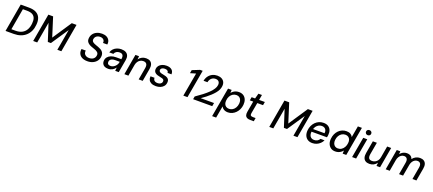

<svg xmlns="http://www.w3.org/2000/svg" viewBox="124 -2500 10114 4489"><g transform="rotate(20 5181.0 -255.5)"><path d="M30 0 153 -700H358Q472 -700 542 -661.5Q612 -623 640.5 -551Q669 -479 658 -379Q651 -293 619 -223.5Q587 -154 533 -104Q479 -54 404 -27Q329 0 234 0ZM145 -84H246Q344 -84 409.5 -119.5Q475 -155 511 -220.5Q547 -286 555 -376Q563 -452 545 -505.5Q527 -559 477 -587.5Q427 -616 339 -616H238Z M718 0 841 -700H959L1109 -226L1424 -700H1542L1419 0H1319L1411 -524L1124 -96H1047L910 -522L818 0Z M2067 12Q1991 12 1937 -14.5Q1883 -41 1858.5 -91Q1834 -141 1844 -210H1950Q1942 -171 1956 -139.5Q1970 -108 2001.5 -90Q2033 -72 2080 -72Q2125 -72 2158 -87Q2191 -102 2210 -128.5Q2229 -155 2233 -190Q2237 -217 2229.5 -236.5Q2222 -256 2205.5 -270.5Q2189 -285 2166 -295.5Q2143 -306 2115 -316Q2087 -326 2058 -336Q1983 -362 1947 -403.5Q1911 -445 1918 -508Q1924 -570 1958 -615.5Q1992 -661 2048.5 -686.5Q2105 -712 2176 -712Q2244 -712 2291 -687.5Q2338 -663 2361 -618.5Q2384 -574 2374 -515H2268Q2273 -545 2262 -570.5Q2251 -596 2225 -611.5Q2199 -627 2160 -627Q2123 -627 2093.5 -614Q2064 -601 2046 -577Q2028 -553 2024 -520Q2022 -497 2029 -480Q2036 -463 2051 -451Q2066 -439 2087.5 -429Q2109 -419 2135.5 -410Q2162 -401 2192 -390Q2226 -378 2255 -361.5Q2284 -345 2304 -323Q2324 -301 2334 -270Q2344 -239 2339 -199Q2334 -140 2299.5 -92.5Q2265 -45 2205.5 -16.5Q2146 12 2067 12Z M2584 12Q2525 12 2489.5 -8.5Q2454 -29 2439 -63Q2424 -97 2428 -137Q2433 -189 2464.5 -226.5Q2496 -264 2549 -284.5Q2602 -305 2671 -305H2801Q2809 -351 2802 -381Q2795 -411 2772.5 -426Q2750 -441 2710 -441Q2666 -441 2631.5 -420Q2597 -399 2582 -358H2481Q2496 -411 2532 -448Q2568 -485 2618 -504.5Q2668 -524 2724 -524Q2794 -524 2837.5 -499.5Q2881 -475 2898 -429.5Q2915 -384 2904 -321L2847 0H2759L2766 -85Q2752 -65 2733.5 -47Q2715 -29 2692.5 -16Q2670 -3 2643 4.5Q2616 12 2584 12ZM2616 -69Q2647 -69 2676 -82.5Q2705 -96 2728 -118.5Q2751 -141 2766 -169.5Q2781 -198 2785 -229L2786 -235H2669Q2627 -235 2597.5 -223.5Q2568 -212 2552.5 -192.5Q2537 -173 2535 -146Q2531 -111 2552.5 -90Q2574 -69 2616 -69Z M2987 0 3076 -512H3166L3158 -429Q3188 -474 3236.5 -499Q3285 -524 3342 -524Q3403 -524 3442 -499Q3481 -474 3495.5 -426.5Q3510 -379 3498 -312L3443 0H3343L3396 -302Q3407 -369 3383 -404Q3359 -439 3300 -439Q3263 -439 3229 -421.5Q3195 -404 3171 -370Q3147 -336 3137 -287L3087 0Z M3771 12Q3702 12 3657.5 -10Q3613 -32 3593 -71Q3573 -110 3578 -162H3678Q3678 -137 3688 -115.5Q3698 -94 3722 -81.5Q3746 -69 3785 -69Q3817 -69 3841 -79Q3865 -89 3879 -106.5Q3893 -124 3895 -147Q3898 -173 3886.5 -187.5Q3875 -202 3851 -211Q3827 -220 3792 -225Q3756 -231 3725 -241.5Q3694 -252 3672 -269Q3650 -286 3639.5 -311Q3629 -336 3633 -370Q3637 -415 3665.5 -449.5Q3694 -484 3741 -504Q3788 -524 3848 -524Q3934 -524 3980 -484.5Q4026 -445 4023 -373H3926Q3926 -406 3902.5 -424.5Q3879 -443 3835 -443Q3790 -443 3763 -425Q3736 -407 3734 -379Q3732 -359 3742 -344.5Q3752 -330 3775.5 -320Q3799 -310 3837 -304Q3877 -297 3908 -287Q3939 -277 3961 -260.5Q3983 -244 3992.5 -219Q4002 -194 3998 -157Q3993 -104 3962.5 -66.5Q3932 -29 3882.5 -8.5Q3833 12 3771 12Z M4454 0 4558 -587 4420 -547 4434 -627 4616 -700H4681L4557 0Z M4697 0 4710 -72Q4801 -134 4876.5 -192.5Q4952 -251 5008 -305.5Q5064 -360 5096 -411.5Q5128 -463 5133 -510Q5137 -541 5128 -567.5Q5119 -594 5095.5 -610.5Q5072 -627 5030 -627Q4987 -627 4954.5 -608Q4922 -589 4902.5 -557.5Q4883 -526 4876 -488H4779Q4793 -560 4831.5 -610Q4870 -660 4925 -686Q4980 -712 5044 -712Q5108 -712 5152.5 -688.5Q5197 -665 5219 -622Q5241 -579 5234 -518Q5230 -471 5208 -425.5Q5186 -380 5149.5 -336Q5113 -292 5066.5 -249Q5020 -206 4967 -164.5Q4914 -123 4856 -83H5188L5173 0Z M5250 220 5380 -512H5470L5466 -435Q5486 -460 5513 -480Q5540 -500 5574.5 -512Q5609 -524 5652 -524Q5720 -524 5766.5 -492Q5813 -460 5834 -404Q5855 -348 5848 -277Q5842 -215 5817.5 -162.5Q5793 -110 5754.5 -71Q5716 -32 5667 -10Q5618 12 5562 12Q5523 12 5491 0.5Q5459 -11 5437 -31.5Q5415 -52 5403 -78L5350 220ZM5561 -75Q5609 -75 5648.5 -99.5Q5688 -124 5713.5 -168Q5739 -212 5745 -270Q5750 -320 5736 -358Q5722 -396 5692.5 -417Q5663 -438 5620 -438Q5570 -438 5530 -413Q5490 -388 5464.5 -343.5Q5439 -299 5434 -241Q5428 -190 5442 -153Q5456 -116 5486.5 -95.5Q5517 -75 5561 -75Z M6120 0Q6069 0 6036.5 -16Q6004 -32 5992 -67.5Q5980 -103 5990 -160L6037 -428H5952L5967 -512H6053L6088 -643H6176L6153 -512H6296L6281 -428H6138L6090 -160Q6083 -117 6098.5 -101Q6114 -85 6156 -85H6221L6206 0Z M6592 0 6715 -700H6833L6983 -226L7298 -700H7416L7293 0H7193L7285 -524L6998 -96H6921L6784 -522L6692 0Z M7662 12Q7595 12 7547 -18.5Q7499 -49 7476.5 -104Q7454 -159 7461 -233Q7467 -296 7491.5 -349Q7516 -402 7555.5 -441.5Q7595 -481 7646 -502.5Q7697 -524 7757 -524Q7828 -524 7874 -494Q7920 -464 7940 -413Q7960 -362 7953 -299Q7953 -284 7949.5 -266.5Q7946 -249 7942 -233H7534L7546 -303H7857Q7863 -348 7849.5 -378.5Q7836 -409 7808.5 -425.5Q7781 -442 7743 -442Q7703 -442 7666 -423Q7629 -404 7602 -367.5Q7575 -331 7565 -275L7560 -247Q7551 -193 7563 -153Q7575 -113 7604.5 -92Q7634 -71 7677 -71Q7726 -71 7760 -91.5Q7794 -112 7814 -147H7914Q7893 -102 7856 -66Q7819 -30 7770 -9Q7721 12 7662 12Z M8234 12Q8167 12 8121 -21Q8075 -54 8054 -110.5Q8033 -167 8041 -237Q8047 -300 8071 -352.5Q8095 -405 8133 -443.5Q8171 -482 8220.5 -503Q8270 -524 8326 -524Q8387 -524 8426.5 -500.5Q8466 -477 8485 -436L8535 -720H8635L8508 0H8418L8422 -79Q8403 -55 8376.5 -34.5Q8350 -14 8314.5 -1Q8279 12 8234 12ZM8268 -75Q8318 -75 8357.5 -100.5Q8397 -126 8422.5 -171Q8448 -216 8454 -274Q8460 -324 8446.5 -360.5Q8433 -397 8403 -417.5Q8373 -438 8329 -438Q8281 -438 8241 -413.5Q8201 -389 8175 -345Q8149 -301 8143 -243Q8138 -193 8152 -155Q8166 -117 8196 -96Q8226 -75 8268 -75Z M8653 0 8744 -512H8844L8753 0ZM8821 -605Q8792 -605 8774 -623Q8756 -641 8755 -668Q8755 -696 8773.5 -713.5Q8792 -731 8821 -731Q8849 -731 8868 -713.5Q8887 -696 8887 -668Q8888 -641 8868.5 -623Q8849 -605 8821 -605Z M9084 12Q9023 12 8984 -13.5Q8945 -39 8931 -87.5Q8917 -136 8929 -204L8983 -512H9083L9030 -211Q9018 -143 9038.5 -108Q9059 -73 9121 -73Q9160 -73 9195 -90.5Q9230 -108 9255 -142Q9280 -176 9289 -225L9339 -512H9439L9349 0H9260L9267 -84Q9238 -39 9190 -13.5Q9142 12 9084 12Z M9489 0 9578 -512H9667L9662 -439Q9692 -478 9735 -501Q9778 -524 9826 -524Q9864 -524 9893 -514Q9922 -504 9942 -483Q9962 -462 9972 -430Q10005 -475 10053.5 -499.5Q10102 -524 10153 -524Q10212 -524 10251 -500.5Q10290 -477 10305.5 -429.5Q10321 -382 10308 -311L10253 0H10154L10207 -301Q10219 -370 10196 -404.5Q10173 -439 10122 -439Q10088 -439 10058 -422Q10028 -405 10005.5 -372Q9983 -339 9973 -292L9921 0H9821L9874 -301Q9886 -370 9863 -404.5Q9840 -439 9789 -439Q9755 -439 9724 -421Q9693 -403 9670 -367.5Q9647 -332 9638 -282L9589 0Z"/></g></svg>

Font: DM Sans 12pt Medium
Style: Italic
Weight: 500
Italic angle: -10°
Version: Version 4.004;gftools[0.9.30]